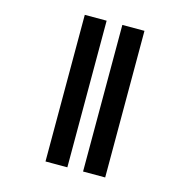

<svg xmlns="http://www.w3.org/2000/svg" viewBox="-141 -947 1281 1302"><g transform="rotate(15 500.0 -296.5)"><path d="M293.9 218.8V-810.5H447.3V218.8ZM557.6 218.8V-810.5H712.9V218.8Z"/></g></svg>

Font: Gen Shin Gothic Monospace Heavy
Style: Bold
Weight: 800
Designer: [Source Han Sans]
Ryoko NISHIZUKA  (kana & ideographs); Paul D. Hunt (Latin, Greek & Cyrillic); Wenlong ZHANG  (bopomofo
Version: Version 1.002.20150607